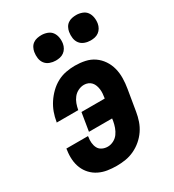

<svg xmlns="http://www.w3.org/2000/svg" viewBox="-182 -845 863 955"><g transform="rotate(-30 250.0 -367.5)"><path d="M206 8Q179 8 153.5 4Q128 0 105.5 -11Q83 -22 66 -40Q49 -58 39.5 -81Q30 -104 28 -130Q26 -156 30 -182L31 -192H155V-187Q152 -171 153.5 -154.5Q155 -138 162 -124.5Q169 -111 183.5 -104Q198 -97 215 -97Q232 -97 248.5 -105.5Q265 -114 275.5 -128.5Q286 -143 292 -160Q298 -177 301 -194L303 -208H170L187 -312H320L321 -314Q323 -326 324 -338.5Q325 -351 323.5 -363Q322 -375 318 -386Q314 -397 306.5 -405.5Q299 -414 288 -418.5Q277 -423 265 -423Q248 -423 231.5 -415Q215 -407 204 -393Q193 -379 187 -362.5Q181 -346 178 -329V-328H54L55 -331Q59 -357 68 -382Q77 -407 92 -430Q107 -453 127 -472.5Q147 -492 171 -505Q195 -518 221.5 -523Q248 -528 273 -528Q303 -528 331 -522Q359 -516 381.5 -500.5Q404 -485 419.5 -462Q435 -439 442 -412Q449 -385 448.5 -355.5Q448 -326 443 -297L423 -177Q419 -152 410.5 -127Q402 -102 387 -80Q372 -58 351.5 -40.5Q331 -23 306.5 -11.5Q282 0 256.5 4Q231 8 206 8ZM405 -597Q388 -597 371.5 -603Q355 -609 345 -622Q335 -635 332.5 -652.5Q330 -670 333 -688Q335 -700 341 -711.5Q347 -723 357.5 -730.5Q368 -738 380.5 -740.5Q393 -743 405 -743Q422 -743 438.5 -737Q455 -731 464.5 -718Q474 -705 477 -687.5Q480 -670 477 -652Q475 -640 468.5 -628.5Q462 -617 451.5 -609.5Q441 -602 429 -599.5Q417 -597 405 -597ZM205 -597Q188 -597 171.5 -603Q155 -609 145 -622Q135 -635 132.5 -652.5Q130 -670 133 -688Q135 -700 141 -711.5Q147 -723 157.5 -730.5Q168 -738 180.5 -740.5Q193 -743 205 -743Q222 -743 238.5 -737Q255 -731 264.5 -718Q274 -705 277 -687.5Q280 -670 277 -652Q275 -640 268.5 -628.5Q262 -617 251.5 -609.5Q241 -602 229 -599.5Q217 -597 205 -597Z"/></g></svg>

Font: Iosevka Term Curly XBd Obl
Style: Regular
Weight: 800
Italic angle: -9°
Designer: Belleve Invis
Foundry: Belleve Invis
Version: Version 32.3.0